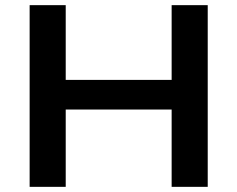

<svg xmlns="http://www.w3.org/2000/svg" viewBox="-20 -725 921 745"><path d="M95 0V-705H235V-415H646V-705H786V0H646V-300H235V0Z"/></svg>

Font: Nunito Sans 10pt SemiExpanded
Style: Bold
Weight: 700
Width: 6
Designer: Vernon Adams
Foundry: Vernon Adams
Version: Version 3.101;gftools[0.9.27]